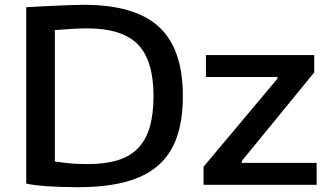

<svg xmlns="http://www.w3.org/2000/svg" viewBox="-20 -769 1375 798"><path d="M826 -76 1133 -442V-449H836V-540H1286V-468L985 -100V-92H1296V-1H826ZM304 9Q270 9 237 8Q204 7 175.5 5Q147 3 124.5 0Q102 -3 89 -6V-739Q120 -741 153 -742.5Q186 -744 218 -745.5Q250 -747 278.5 -748Q307 -749 328 -749Q541 -749 640.5 -657.5Q740 -566 740 -370Q740 -271 715 -199Q690 -127 637 -81Q584 -35 501.5 -13Q419 9 304 9ZM345 -87Q417 -87 469 -103Q521 -119 554 -153.5Q587 -188 602.5 -241.5Q618 -295 618 -370Q618 -518 553 -584.5Q488 -651 342 -651Q316 -651 279.5 -649Q243 -647 208 -644V-98Q245 -92 276 -89.5Q307 -87 345 -87Z"/></svg>

Font: Encode Sans Wide
Style: Medium
Weight: 500
Designer: Pablo Impallari, Andres Torresi
Foundry: Pablo Impallari, Andres Torresi
Version: Version 1.000; ttfautohint (v1.00) -l 8 -r 50 -G 200 -x 14 -